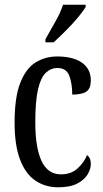

<svg xmlns="http://www.w3.org/2000/svg" viewBox="-20 -786 437 816"><path d="M227 10Q173 10 131 -18Q89 -46 65.5 -107Q42 -168 42 -265Q42 -372 66 -433.5Q90 -495 131 -520.5Q172 -546 223 -546Q291 -546 328.5 -519.5Q366 -493 366 -444Q366 -410 347.5 -397Q329 -384 287 -384Q287 -431 274.5 -464Q262 -497 224 -497Q196 -497 174.5 -476.5Q153 -456 141.5 -406Q130 -356 130 -266Q130 -159 156.5 -102Q183 -45 239 -45Q282 -45 309.5 -70Q337 -95 350 -127Q358 -121 362 -112Q366 -103 366 -89Q366 -68 352.5 -45Q339 -22 308.5 -6Q278 10 227 10ZM173 -619Q194 -657 215.5 -694.5Q237 -732 248 -766H344V-756Q334 -739 311 -711.5Q288 -684 260 -656Q232 -628 208 -606H173Z"/></svg>

Font: Noto Serif Bengali ExtraCondensed
Style: Regular
Weight: 400
Width: 2
Designer: Juan Bruce, Universal Thirst, Indian Type Foundry and the Monotype Design Team.
Foundry: Monotype Imaging Inc.
Version: Version 2.003; ttfautohint (v1.8.4.7-5d5b)